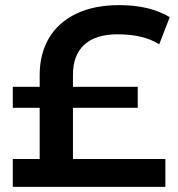

<svg xmlns="http://www.w3.org/2000/svg" viewBox="-20 -730 697 750"><path d="M265 -109H626V0H30V-109H135V-309H30V-391H135V-437Q135 -520 171.5 -581.5Q208 -643 278 -676.5Q348 -710 446 -710Q565 -710 643 -663L602 -557Q541 -596 439 -596Q354 -596 309.5 -555.5Q265 -515 265 -438V-391H518V-309H265Z"/></svg>

Font: Montserrat Alternates SemiBold
Style: Regular
Weight: 600
Designer: Julieta Ulanovsky
Foundry: Julieta Ulanovsky
Version: Version 7.200